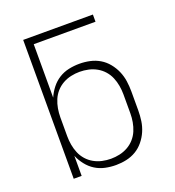

<svg xmlns="http://www.w3.org/2000/svg" viewBox="-135 -841 869 955"><g transform="rotate(-20 300.0 -363.5)"><path d="M317 8Q288 8 260 2Q232 -4 208 -19Q184 -34 166 -57Q148 -80 137 -106V0H95V-735H464V-697H137V-414Q148 -440 166 -463Q184 -486 208 -501Q232 -516 260 -522Q288 -528 317 -528Q345 -528 372.5 -522Q400 -516 423.5 -502Q447 -488 465 -466Q483 -444 494 -418.5Q505 -393 509 -365.5Q513 -338 513 -310V-210Q513 -182 509 -154.5Q505 -127 494 -101.5Q483 -76 465 -54Q447 -32 423.5 -18Q400 -4 372.5 2Q345 8 317 8ZM304 -30Q327 -30 350 -35Q373 -40 393.5 -51.5Q414 -63 429.5 -80.5Q445 -98 454 -119.5Q463 -141 467 -164Q471 -187 471 -210V-310Q471 -333 467 -356Q463 -379 454 -400.5Q445 -422 429.5 -439.5Q414 -457 393.5 -468.5Q373 -480 350 -485Q327 -490 304 -490Q281 -490 258 -485Q235 -480 214.5 -468.5Q194 -457 178.5 -439.5Q163 -422 154 -400.5Q145 -379 141 -356Q137 -333 137 -310V-210Q137 -187 141 -164Q145 -141 154 -119.5Q163 -98 178.5 -80.5Q194 -63 214.5 -51.5Q235 -40 258 -35Q281 -30 304 -30Z"/></g></svg>

Font: Iosevka Extralight Extended
Style: Regular
Weight: 200
Width: 7
Monospace: yes
Designer: Belleve Invis
Foundry: Belleve Invis
Version: Version 32.5.0; ttfautohint (v1.8.4)